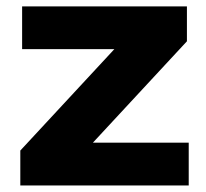

<svg xmlns="http://www.w3.org/2000/svg" viewBox="-20 -566 630 586"><path d="M42 0V-106.5L329 -416H47.5V-546.5H550.5V-440L263.5 -130.5H556V0Z"/></svg>

Font: Encode Sans Expanded
Style: Bold
Weight: 700
Width: 7
Designer: Multiple Designers
Foundry: Impallari Type
Version: Version 3.000; ttfautohint (v1.8.3) -l 8 -r 50 -G 200 -x 14 